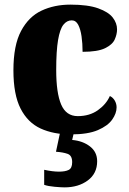

<svg xmlns="http://www.w3.org/2000/svg" viewBox="-20 -571 559 830"><path d="M286 10Q211 10 155.5 -15.5Q100 -41 69 -101.5Q38 -162 38 -267Q38 -375 71 -437Q104 -499 159.5 -525Q215 -551 284 -551Q360 -551 404.5 -535Q449 -519 467.5 -495Q486 -471 486 -444Q486 -423 476 -400.5Q466 -378 434 -362.5Q402 -347 337 -347Q337 -383 332.5 -414Q328 -445 318 -464Q308 -483 290 -483Q269 -483 254 -464Q239 -445 231 -398Q223 -351 223 -268Q223 -169 244.5 -119Q266 -69 316 -69Q367 -69 403 -94.5Q439 -120 455 -156Q469 -149 476.5 -135.5Q484 -122 484 -107Q484 -81 465 -54Q446 -27 403 -8.5Q360 10 286 10ZM259 239Q245 239 216.5 236.5Q188 234 171 228V163Q208 171 235 171Q262 171 277 163.5Q292 156 292 130Q292 101 272 94Q252 87 222 85L242 -9H302L292 34Q338 38 369 62Q400 86 400 126Q400 179 359.5 209Q319 239 259 239Z"/></svg>

Font: Noto Serif SemiCondensed Black
Style: Regular
Weight: 900
Width: 4
Designer: Monotype Design Team
Foundry: Monotype Imaging Inc.
Version: Version 2.014; ttfautohint (v1.8.4.7-5d5b)